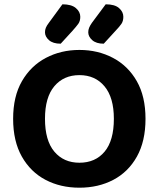

<svg xmlns="http://www.w3.org/2000/svg" viewBox="-20 -856 738 892"><path d="M656 -304Q656 -200 616 -128.5Q576 -57 506.5 -20.5Q437 16 349 16Q261 16 191.5 -20.5Q122 -57 81.5 -128.5Q41 -200 41 -304Q41 -408 82 -479Q123 -550 193 -587Q263 -624 349 -624Q435 -624 505 -587Q575 -550 615.5 -479Q656 -408 656 -304ZM509 -304Q509 -403 465.5 -455Q422 -507 349 -507Q276 -507 232.5 -455.5Q189 -404 189 -304Q189 -203 232.5 -151.5Q276 -100 349 -100Q423 -100 466 -151.5Q509 -203 509 -304ZM207 -750 270 -836Q312 -836 332.5 -818.5Q353 -801 353 -778Q353 -758 343.5 -745Q334 -732 316 -712L262 -653Q226 -653 207.5 -669.5Q189 -686 189 -706Q189 -717 193 -727Q197 -737 207 -750ZM407 -750 471 -836Q513 -836 533 -818.5Q553 -801 553 -778Q553 -758 544 -745Q535 -732 516 -712L462 -653Q427 -653 408.5 -669.5Q390 -686 390 -706Q390 -717 394 -727Q398 -737 407 -750Z"/></svg>

Font: BalooTamma2Bold
Style: Bold
Weight: 700
Designer: Divya Kowshik, Shuchita Grover and Ek Type
Foundry: Ek Type
Version: Version 1.700